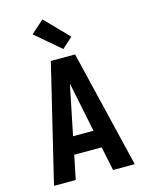

<svg xmlns="http://www.w3.org/2000/svg" viewBox="-143 -1076 885 1162"><g transform="rotate(-15 300.0 -495.5)"><path d="M47 0 224 -735H376L553 0H417L386 -150H214L183 0ZM364 -260 317 -490Q313 -511 308.5 -531.5Q304 -552 300 -572Q296 -552 291.5 -531.5Q287 -511 283 -490L236 -260ZM316 -785 159 -919 240 -991 382 -845Z"/></g></svg>

Font: Iosevka Extrabold Extended
Style: Regular
Weight: 800
Width: 7
Monospace: yes
Designer: Belleve Invis
Foundry: Belleve Invis
Version: Version 32.5.0; ttfautohint (v1.8.4)